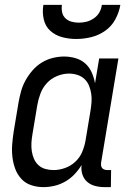

<svg xmlns="http://www.w3.org/2000/svg" viewBox="-20 -760 540 788"><path d="M158 8Q132 8 108 0Q84 -8 67.5 -26Q51 -44 42.5 -67Q34 -90 31 -115.5Q28 -141 30 -167Q32 -193 36 -219L56 -339Q60 -362 66.5 -385.5Q73 -409 85 -430.5Q97 -452 113.5 -471Q130 -490 151 -503Q172 -516 196 -522Q220 -528 243 -528Q268 -528 291 -521Q314 -514 330.5 -499Q347 -484 356.5 -462.5Q366 -441 370 -418L387 -520H466L395 -93Q394 -86 395 -80Q396 -74 399.5 -70Q403 -66 408.5 -64Q414 -62 421 -62H436L435 8H409Q389 8 370 3Q351 -2 337.5 -14Q324 -26 318 -44.5Q312 -63 315 -83Q303 -63 286 -45Q269 -27 248 -15Q227 -3 204 2.5Q181 8 158 8ZM200 -62Q223 -62 247 -70.5Q271 -79 289.5 -96.5Q308 -114 317.5 -137Q327 -160 331 -183L351 -303Q354 -321 355.5 -339Q357 -357 354.5 -374.5Q352 -392 345.5 -408Q339 -424 327 -435.5Q315 -447 298 -452.5Q281 -458 263 -458Q239 -458 214.5 -448Q190 -438 172.5 -419Q155 -400 146 -376Q137 -352 133 -328L113 -208Q110 -191 109 -173.5Q108 -156 110.5 -139.5Q113 -123 119.5 -108Q126 -93 138 -82Q150 -71 166.5 -66.5Q183 -62 200 -62ZM293 -600Q263 -600 235 -607.5Q207 -615 186.5 -633.5Q166 -652 159.5 -681Q153 -710 158 -740H234Q232 -724 235 -709.5Q238 -695 248.5 -685Q259 -675 273.5 -671Q288 -667 304 -667Q320 -667 335.5 -671Q351 -675 365.5 -685Q380 -695 388 -709.5Q396 -724 398 -740H474Q469 -710 453.5 -681Q438 -652 411.5 -633.5Q385 -615 354 -607.5Q323 -600 293 -600Z"/></svg>

Font: Iosevka Curly
Style: Italic
Weight: 400
Italic angle: -9°
Monospace: yes
Designer: Belleve Invis
Foundry: Belleve Invis
Version: Version 22.1.2; ttfautohint (v1.8.4)